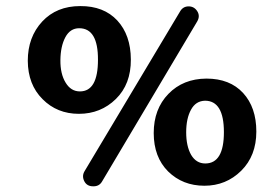

<svg xmlns="http://www.w3.org/2000/svg" viewBox="-20 -622 880 644"><path d="M667.5 -284.2Q636.2 -283.2 620.6 -253.9Q604.5 -224.6 604.5 -178.2Q604.5 -131.8 621.1 -102.5Q638.2 -73.7 668.5 -73.7Q731 -73.7 731 -178.7Q731 -284.2 667.5 -284.2ZM543.9 -46.9Q495.6 -95.2 495.6 -175.8Q495.6 -256.3 544.9 -307.1Q594.2 -357.9 672.4 -358.4Q751 -358.4 795.4 -310.1Q839.8 -261.7 839.8 -180.7Q839.8 -99.6 789.1 -49.3Q738.3 1 665.5 1Q592.8 1 543.9 -46.9ZM584.5 -584.5Q594.2 -600.6 612.8 -600.6Q631.3 -600.6 641.6 -584.5Q651.9 -568.4 641.6 -550.3L322.3 -13.2Q313 2.9 293.9 2.9H292Q271.5 2.9 262.7 -14.2Q253.9 -31.7 263.7 -47.9ZM245.6 -527.3Q215.3 -527.3 199.2 -497.1Q183.1 -466.8 182.6 -420.4Q182.1 -374 200.2 -344.7Q217.8 -315.4 248 -315.4Q308.6 -315.4 308.6 -421.4Q309.1 -527.3 245.6 -527.3ZM122.6 -289.6Q73.7 -338.4 73.2 -418Q73.2 -497.6 121.6 -549.8Q169.9 -601.6 249 -601.6Q328.1 -602.1 373.5 -553.2Q418.5 -504.4 418.9 -422.4Q419.4 -339.8 368.7 -290Q317.9 -240.2 244.6 -240.2Q171.4 -240.2 122.6 -289.6Z"/></svg>

Font: Dyuthi
Style: Regular
Weight: 400
Designer: Hiran Venugopalan, Hussain K H and Suresh P for Sawthanthra Malayalam Computing (SMC)
Version: Version 3.0.0+20221109